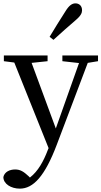

<svg xmlns="http://www.w3.org/2000/svg" viewBox="-22 -849 603 1142"><path d="M296 -612C339 -652 382 -689 428 -729C460 -756 466 -773 466 -788C466 -816 447 -829 427 -829C407 -829 389 -817 368 -783C334 -730 303 -680 273 -630ZM561 -519H349V-485L448 -474L310 -85L166 -475L261 -485V-519H1V-485L63 -477L267 32L262 44C237 110 205 169 156 207L148 199C119 172 99 159 68 159C36 159 5 173 -2 204C-2 245 44 273 96 273C176 273 245 199 316 11L500 -475L561 -485Z"/></svg>

Font: Noto Serif CJK JP Medium
Style: Regular
Weight: 500
Designer: Ryoko NISHIZUKA 西塚涼子 (kana & ideographs); Frank Grießhammer (Latin, Greek & Cyrillic); Wenlong ZHANG 张文龙 (bopomofo); San
Foundry: Adobe Systems Incorporated
Version: Version 1.000;PS 1;hotconv 16.6.53;makeotf.lib2.5.65590